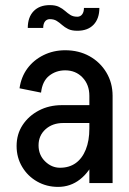

<svg xmlns="http://www.w3.org/2000/svg" viewBox="-20 -717 506 752"><path d="M330 0V-344.2H421V0ZM207.5 15 215 -60Q251 -60 276.4 -78.1Q301.8 -96.2 315.9 -131Q330 -165.8 330 -213.5L375 -216Q375 -148.2 353 -96Q331 -43.8 293.4 -14.4Q255.8 15 207.5 15ZM207.5 15Q162.5 15 125.5 -6Q88.5 -27 66.8 -63.5Q45 -100 45 -145.2L131 -147.8Q131 -110 156.6 -85Q182.2 -60 215 -60ZM45 -145.2Q45 -191.5 68.5 -227.2Q92 -263 132.1 -284.1Q172.2 -305.2 222.5 -305.2L227.5 -235.2Q185.8 -235.2 158.4 -210.8Q131 -186.2 131 -147.8ZM227.5 -235.2 222.5 -305.2H377.2V-235.2ZM330 -213.5V-342.5H375V-216ZM421 -341.5H330Q330 -385.5 303.2 -413.5Q276.5 -441.5 235.2 -441.5V-520.2Q288.5 -520.2 330.4 -497Q372.2 -473.8 396.6 -433.1Q421 -392.5 421 -341.5ZM140.8 -354.2 56.5 -371.2Q62.8 -415.5 87.2 -448.8Q111.8 -482 150.5 -501.1Q189.2 -520.2 235.5 -520.2V-441.5Q199.2 -441.5 172.5 -420.2Q145.8 -399 140.8 -354.2ZM282.8 -596.5Q261 -596.5 247.2 -603.2Q233.5 -610 223.1 -619.2Q212.8 -628.5 202 -635.2Q191.2 -642 175.2 -642V-697Q197 -697 210.8 -690.2Q224.5 -683.5 234.9 -674.2Q245.2 -665 256 -658.2Q266.8 -651.5 282.8 -651.5ZM88.8 -607.5Q88.8 -649.5 111.6 -673.2Q134.5 -697 175.2 -697V-642Q163.2 -642 156.2 -632.9Q149.2 -623.8 149.2 -607.5ZM282.8 -596.5V-651.5Q294.8 -651.5 301.8 -660.8Q308.8 -670 308.8 -686H369.2Q369.2 -644 346.5 -620.2Q323.8 -596.5 282.8 -596.5Z"/></svg>

Font: Akshar Light
Style: Regular
Weight: 300
Designer: Tall Chai
Foundry: Tall Chai
Version: Version 1.100